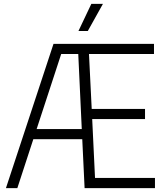

<svg xmlns="http://www.w3.org/2000/svg" viewBox="-20 -965 834 985"><path d="M10.5 0 254.5 -740H770V-688H436.5L450.5 -406H724V-354H453L467.5 -52H775V0H414L402 -251H151L69 0ZM294 -688 168 -303H399.5L381.5 -688ZM382.5 -806 448.5 -945H508L430.5 -806Z"/></svg>

Font: Encode Sans Condensed Condensed Light
Style: Regular
Weight: 300
Width: 3
Designer: Multiple Designers
Foundry: Impallari Type
Version: Version 3.000; ttfautohint (v1.8.3) -l 8 -r 50 -G 200 -x 14 